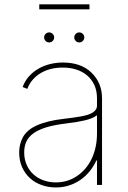

<svg xmlns="http://www.w3.org/2000/svg" viewBox="-20 -837 581 869"><path d="M66.8 -147.7Q66.8 -183.9 83.5 -215.6Q91.6 -230.8 106.4 -244.1Q121.1 -257.5 144.2 -268.3Q167.3 -279.1 199 -287.1Q230.8 -295.1 272.7 -299.7Q291.9 -301.8 309.3 -304.3Q326.7 -306.8 343.8 -309.7Q360.4 -312.5 374.3 -316.6Q388.1 -320.7 398.1 -326.7Q408 -332.7 413.5 -340.7Q419 -348.7 419 -359.4V-392Q419 -426.1 407 -452.2Q394.9 -478.3 373.9 -495.9Q353 -513.5 324.8 -522.4Q296.5 -531.2 264.2 -531.2Q235.4 -531.2 210 -524.9Q184.7 -518.5 163.9 -506Q143.1 -493.6 127.7 -475.7Q112.2 -457.7 103.7 -434.7L82.4 -443.2Q93 -471.6 112 -492.4Q131 -513.1 155.2 -526.8Q179.3 -540.5 207.4 -547.2Q235.4 -554 264.2 -554Q347.3 -554 394.5 -507.8Q441.8 -461.6 441.8 -392V0H419V-110.8H416.2Q403.4 -83.1 384.8 -60.5Q366.1 -38 342.7 -22Q319.2 -6 291.5 2.7Q263.8 11.4 233 11.4Q199.6 11.4 169.4 0.9Q139.2 -9.6 116.5 -29.8Q93.8 -50.1 80.3 -79.7Q66.8 -109.4 66.8 -147.7ZM233 -11.4Q285.2 -11.4 327.1 -39.4Q348.4 -53.3 365.2 -72.8Q382.1 -92.3 394.2 -117Q406.2 -141.7 412.6 -170.8Q419 -199.9 419 -233V-315.3Q398.8 -300.4 364.3 -292.3Q329.9 -284.1 281.2 -278.4Q226.6 -272 189.6 -260.7Q152.7 -249.3 130.5 -233Q108.3 -216.6 98.9 -195.3Q89.5 -174 89.5 -147.7Q89.5 -116.5 100.5 -91.3Q111.5 -66.1 130.9 -48.3Q150.2 -30.5 176.5 -21Q202.8 -11.4 233 -11.4ZM384.9 -817.5V-794.7H157.7V-817.5ZM338.8 -690.3Q348 -690.3 354.8 -683.6Q361.5 -676.8 361.5 -667.6Q361.5 -658.4 354.8 -651.6Q348 -644.9 338.8 -644.9Q329.5 -644.9 322.8 -651.6Q316.1 -658.4 316.1 -667.6Q316.1 -676.8 322.8 -683.6Q329.5 -690.3 338.8 -690.3ZM179.7 -667.6Q179.7 -676.8 186.4 -683.6Q193.2 -690.3 202.4 -690.3Q211.6 -690.3 218.4 -683.6Q225.1 -676.8 225.1 -667.6Q225.1 -658.4 218.4 -651.6Q211.6 -644.9 202.4 -644.9Q193.2 -644.9 186.4 -651.6Q179.7 -658.4 179.7 -667.6Z"/></svg>

Font: Inter P Thin
Style: Regular
Weight: 100
Designer: Rasmus Andersson
Foundry: rsms
Version: Version 3.018;git-588b23468